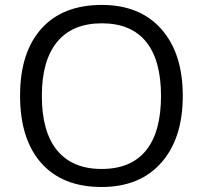

<svg xmlns="http://www.w3.org/2000/svg" viewBox="-20 -745 819 775"><path d="M717.8 -357.9Q717.8 -186.5 631.1 -88.4Q544.4 9.8 390.1 9.8Q232.4 9.8 146.7 -86.7Q61 -183.1 61 -358.9Q61 -533.2 147 -629.2Q232.9 -725.1 391.1 -725.1Q544.9 -725.1 631.3 -627.4Q717.8 -529.8 717.8 -357.9ZM148.9 -357.9Q148.9 -212.9 210.7 -137.9Q272.5 -63 390.1 -63Q508.8 -63 569.3 -137.7Q629.9 -212.4 629.9 -357.9Q629.9 -502 569.6 -576.4Q509.3 -650.9 391.1 -650.9Q272.5 -650.9 210.7 -575.9Q148.9 -501 148.9 -357.9Z"/></svg>

Font: f0_52653 
Style: Regular
Weight: 400
Foundry: Ascender Corporation
Version: Version 1.10